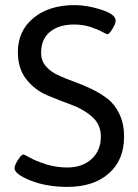

<svg xmlns="http://www.w3.org/2000/svg" viewBox="-20 -726 540 752"><path d="M466 -191Q466 -99 406 -46.5Q346 6 244 6Q162 6 99.5 -19Q37 -44 37 -67Q37 -79 50.5 -100Q64 -121 72 -121Q75 -121 97 -108.5Q119 -96 159 -83Q199 -70 244 -70Q302 -70 338.5 -103Q375 -136 375 -191Q375 -238 341.5 -268Q308 -298 260 -315.5Q212 -333 164.5 -353Q117 -373 83.5 -415Q50 -457 50 -522Q50 -605 111 -655.5Q172 -706 272 -706Q321 -706 377 -688Q433 -670 433 -645Q433 -634 420.5 -613Q408 -592 401 -592Q397 -592 380 -601.5Q363 -611 334 -620.5Q305 -630 270 -630Q211 -630 176 -601.5Q141 -573 141 -518Q141 -489 159 -467.5Q177 -446 205.5 -432.5Q234 -419 269 -406.5Q304 -394 338.5 -377.5Q373 -361 401.5 -339Q430 -317 448 -279Q466 -241 466 -191Z"/></svg>

Font: mmAsap
Style: Regular
Weight: 400
Designer: Pablo Cosgaya
Foundry: Omnibus-Type
Version: Version 1.001